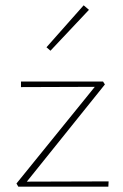

<svg xmlns="http://www.w3.org/2000/svg" viewBox="-20 -703 462 723"><path d="M315 -666 170 -512 155 -525 295 -683ZM81 -19 389 -20 388 0H49L42 -12L337 -376L59 -375V-396H368L375 -385Z"/></svg>

Font: EauTestInfant Extralight
Style: Regular
Weight: 250
Designer: Christian Thalmann (Catharsis Fonts)
Version: Version 0.001;PS 000.001;hotconv 1.0.88;makeotf.lib2.5.64775